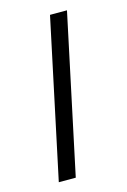

<svg xmlns="http://www.w3.org/2000/svg" viewBox="-89 -578 412 623"><g transform="rotate(-15 116.5 -266.0)"><path d="M30 0 143 -532H200L87 0Z"/></g></svg>

Font: Noto Sans UI Light
Style: Italic
Weight: 300
Italic angle: -12°
Designer: Monotype Design Team
Foundry: Monotype Imaging Inc.
Version: Version 1.901